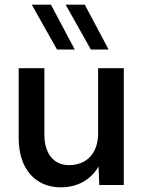

<svg xmlns="http://www.w3.org/2000/svg" viewBox="-20 -792 620 822"><path d="M240 10C313 10 369 -23 402 -79L405 0H510V-500H400V-220C400 -137 352 -85 275 -85C210 -85 170 -135 170 -215V-500H60V-200C60 -71 130 10 240 10ZM300 -580 198 -772H116L224 -580ZM445 -580 343 -772H261L369 -580Z"/></svg>

Font: Gully Medium
Style: Regular
Weight: 500
Designer: jaikishan Patel
Foundry: MagicType
Version: Version 1.000;Glyphs 3.2 (3242)